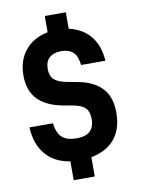

<svg xmlns="http://www.w3.org/2000/svg" viewBox="-89 -801 680 921"><g transform="rotate(-10 251.0 -340.0)"><path d="M411.1 -95.7Q372.1 -48.8 296.9 -34.2V59.6H194.3V-32.2Q118.2 -43.9 76.2 -93.8Q33.2 -143.6 29.3 -226.6H143.6Q149.4 -177.7 173.8 -156.2Q197.3 -135.7 244.1 -135.7Q330.1 -135.7 330.1 -213.9Q330.1 -250 313.5 -267.6Q296.9 -285.2 257.8 -293L209 -301.8Q127 -316.4 85 -359.4Q43.9 -402.3 43.9 -476.6Q43.9 -549.8 84 -598.6Q123 -646.5 194.3 -661.1V-740.2H296.9V-660.2Q363.3 -644.5 400.4 -599.6Q439.5 -551.8 443.4 -478.5H325.2Q320.3 -522.5 300.8 -541Q279.3 -560.5 241.2 -560.5Q205.1 -560.5 183.6 -541Q164.1 -522.5 164.1 -486.3Q164.1 -453.1 182.6 -435.5Q202.1 -418 245.1 -410.2L301.8 -399.4Q375 -384.8 414.1 -341.8Q452.1 -299.8 452.1 -223.6Q452.1 -144.5 411.1 -95.7Z"/></g></svg>

Font: Dinish
Style: Bold
Weight: 700
Designer: Bert Driehuis
Foundry: Playbeing
Version: Version 3.006; git-39231f3c-release